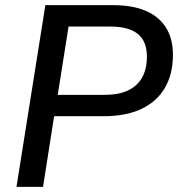

<svg xmlns="http://www.w3.org/2000/svg" viewBox="-20 -725 691 745"><path d="M44 0 156 -705H419Q494 -705 545.5 -683Q597 -661 624 -618Q651 -575 651 -512Q651 -438 620 -384.5Q589 -331 529 -302.5Q469 -274 381 -274H190L147 0ZM204 -357H387Q467 -357 508.5 -395Q550 -433 550 -505Q550 -565 514.5 -593.5Q479 -622 408 -622H246Z"/></svg>

Font: Nunito Sans 12pt ExtraLight 12pt SemiBold
Style: Italic
Weight: 600
Italic angle: -9°
Version: Version 3.101;gftools[0.9.27]